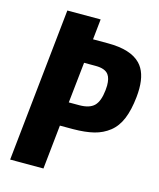

<svg xmlns="http://www.w3.org/2000/svg" viewBox="-120 -894 809 979"><g transform="rotate(15 285.0 -405.0)"><path d="M241.2 -358.9H296.4Q350.1 -358.9 375 -383.3Q399.9 -407.7 406.2 -467.8Q407.7 -481 407.7 -492.2Q407.7 -530.3 393.6 -549.3Q375.5 -574.2 325.2 -574.2H264.2ZM27.8 0 112.8 -809.6H288.6L277.3 -701.7H356.4Q477.1 -701.7 528.8 -647.9Q570.3 -605 570.3 -519.5Q570.3 -498.5 567.9 -475.1Q560.5 -404.3 541 -357.4Q521.5 -310.5 486.8 -283.2Q452.1 -255.9 407.2 -244.6Q362.3 -233.4 297.4 -232.9H228L203.6 0Z"/></g></svg>

Font: Oswald
Style: Bold
Weight: 700
Designer: Vernon Adams
Foundry: Vernon Adams
Version: 3.0; ttfautohint (v0.94.23-7a4d-dirty) -l 8 -r 50 -G 200 -x 